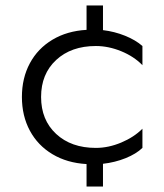

<svg xmlns="http://www.w3.org/2000/svg" viewBox="-20 -590 600 701"><path d="M356 -480Q398 -475 436.5 -459.5Q475 -444 500 -422V-352Q469 -384 422.5 -403Q376 -422 330 -422Q240 -422 185 -371Q130 -320 130 -236Q130 -152 185 -101Q240 -50 330 -50Q376 -50 422.5 -69.5Q469 -89 500 -120V-50Q477 -28 438.5 -12.5Q400 3 356 8V91H296V9Q225 5 171.5 -27Q118 -59 89 -113Q60 -167 60 -236Q60 -305 89 -359Q118 -413 171.5 -445Q225 -477 296 -481V-570H356Z"/></svg>

Font: Madhuban Light
Style: Regular
Weight: 300
Designer: jaikishan Patel
Foundry: MagicType
Version: Version 1.000